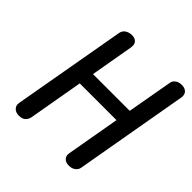

<svg xmlns="http://www.w3.org/2000/svg" viewBox="-235 -1115 1301 1301"><g transform="rotate(45 416.0 -464.0)"><path d="M139.5 0Q109.5 0 92.5 -17.5Q75.5 -35 80 -62L223.5 -875Q228.5 -902.5 249.5 -915.5Q270.5 -928.5 297.5 -928.5Q325 -928.5 340.5 -911.8Q356 -895 349.5 -860.5L296 -554.5H648L706 -881.5Q709.5 -902 727.8 -915.2Q746 -928.5 773.5 -928.5Q804 -928.5 820 -911.8Q836 -895 831 -864.5L687.5 -47.5Q684 -28 665.5 -14Q647 0 619 0Q587 0 571.8 -17.5Q556.5 -35 561.5 -62L629 -446.5H277L208 -52.5Q204.5 -33 188.8 -16.5Q173 0 139.5 0Z"/></g></svg>

Font: Edu AU VIC WA NT Pre SemiBold
Style: Regular
Weight: 600
Designer: Tina and Corey Anderson, Eben Sorkin, Mirko Velimirovic
Foundry: Google for Education
Version: Version 1.001